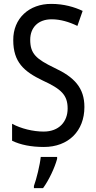

<svg xmlns="http://www.w3.org/2000/svg" viewBox="-20 -744 494 985"><path d="M413 -195C413 -293 362 -348 259 -396C166 -441 135 -468 135 -540C135 -602 175 -645 245 -645C289 -645 334 -632 377 -611L404 -688C362 -708 307 -724 244 -724C129 -725 47 -649 48 -538C48 -425 103 -377 199 -331C295 -287 327 -256 327 -187C327 -120 283 -69 204 -69C150 -69 88 -84 42 -109V-22C85 -1 140 10 205 10C331 10 413 -72 413 -195ZM273 71V61H189C185 102 167 175 154 210V221H201C231 180 261 116 273 71Z"/></svg>

Font: Noto Sans Sinhala UI Condensed
Style: Regular
Weight: 400
Width: 3
Designer: Jelle Bosma - Monotype Design Team
Foundry: Monotype Imaging Inc.
Version: Version 2.006